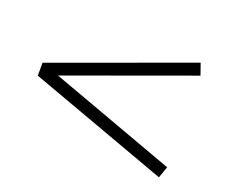

<svg xmlns="http://www.w3.org/2000/svg" viewBox="-76 -731 742 628"><g transform="rotate(20 295.0 -417.5)"><path d="M102 -418 540 -258 526 -218 40 -395V-440L526 -617L540 -577Z"/></g></svg>

Font: Kumar One Outline
Style: Regular
Weight: 400
Designer: Parimal Parmar
Foundry: Indian Type Foundry
Version: Version 1.000;PS 1.000;hotconv 1.0.88;makeotf.lib2.5.647800